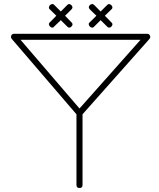

<svg xmlns="http://www.w3.org/2000/svg" viewBox="-20 -919 789 954"><path d="M36.1 -742.7C35.2 -740.2 34.7 -738.3 34.2 -735.8C34.7 -732.4 35.6 -729.5 38.1 -726.1L359.9 -351.1V0C359.9 10.3 364.7 15.1 375 15.1C385.3 15.1 390.1 10.3 390.1 0V-351.1L723.1 -726.1C725.6 -729 726.6 -731.9 726.6 -735.4C726.6 -737.8 726.1 -739.7 725.1 -742.2C722.2 -748 717.8 -751 711.9 -751H49.8C43.5 -751 38.6 -748 36.1 -742.7ZM678.2 -721.2 375 -379.9 82 -721.2ZM228 -808.1C212.4 -797.4 238.3 -770 249 -787.1L282.2 -818.8L314 -787.1C320.3 -779.8 327.6 -779.8 335 -787.1C342.3 -794.4 342.3 -801.8 335 -808.1L303.2 -840.8L335 -872.1C341.8 -879.4 341.8 -886.2 334.5 -893.6C331.1 -897 327.1 -898.9 323.7 -898.9C320.3 -898.9 317.4 -897.5 314 -894L282.2 -861.8L250 -894C237.8 -909.7 212.4 -884.3 228 -872.1L259.8 -840.8ZM425.8 -808.1C410.2 -797.4 435.5 -770 448.2 -787.1L480 -818.8L512.2 -787.1C521.5 -774.9 537.6 -785.6 538.6 -797.4C539.1 -801.3 537.1 -804.7 533.2 -808.1L501 -840.8L533.2 -872.1C545.9 -880.9 533.7 -897.9 522 -898.9C518.6 -898.9 515.6 -897.5 512.2 -894L480 -861.8L448.2 -894C444.8 -897.5 440.9 -898.9 437.5 -898.9C433.6 -898.9 429.7 -897 426.3 -893.6C422.9 -890.1 421.4 -886.7 421.4 -883.3C420.9 -879.9 422.9 -876 426.8 -872.1L459 -840.8Z"/></svg>

Font: Nemoy
Style: Light
Weight: 300
Designer: BSozoo
Foundry: BSozoo
Version: Version 001.000